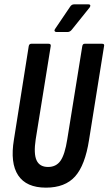

<svg xmlns="http://www.w3.org/2000/svg" viewBox="-20 -856 499 882"><path d="M191 6Q101 6 63.5 -50.5Q26 -107 44 -215L112 -644Q114 -655 124 -655H203Q215 -655 213 -644L144 -216Q134 -150 148 -119.5Q162 -89 201 -89Q238 -89 258 -117.5Q278 -146 289 -216L358 -644Q360 -655 369 -655H449Q461 -655 458 -644L389 -213Q371 -97 325 -45.5Q279 6 191 6ZM239 -709Q233 -709 231 -713.5Q229 -718 233 -723L302 -825Q309 -836 320 -836H387Q393 -836 394.5 -832Q396 -828 392 -822L311 -721Q302 -709 291 -709Z"/></svg>

Font: Sofia Sans Extra Condensed
Style: Bold Italic
Weight: 700
Italic angle: -9°
Designer: Botio Nikoltchev, Ani Petrova
Foundry: lettersoup
Version: Version 4.101